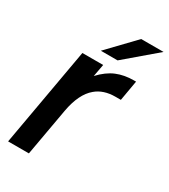

<svg xmlns="http://www.w3.org/2000/svg" viewBox="-187 -853 832 944"><g transform="rotate(30 228.5 -381.5)"><path d="M15 0 114 -559H232L219 -489Q260 -533 303.5 -551Q347 -569 401 -569H413L393 -454H363Q295 -454 253 -418Q200 -374 181 -270L133 0ZM282 -614H187L330 -763H457Z"/></g></svg>

Font: Open Sauce One SemiBold Italic
Style: Regular
Weight: 600
Italic angle: -10°
Designer: Alfredo Marco Pradil
Foundry: Creative Sauce Fz LLC
Version: Version 1.477